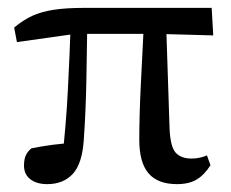

<svg xmlns="http://www.w3.org/2000/svg" viewBox="-20 -457 588 488"><path d="M100 11Q73 11 57 -1.5Q41 -14 41 -36Q41 -53 46 -63Q51 -73 60 -80Q84 -85 114 -89Q144 -93 172 -94L138 -53Q148 -140 152.5 -228Q157 -316 160 -403H202Q201 -328 199.5 -251Q198 -174 193 -102Q189 -41 165 -15Q141 11 100 11ZM23 -350 16 -387Q39 -406 61.5 -416.5Q84 -427 115.5 -432Q147 -437 196 -437H518L522 -367L377 -371H172ZM430 11Q381 11 357.5 -16.5Q334 -44 334 -102Q334 -163 338 -243.5Q342 -324 346 -403H402L411 -130Q413 -84 426.5 -69Q440 -54 467 -54Q487 -54 506 -62L515 -37Q499 -12 479.5 -0.5Q460 11 430 11Z"/></svg>

Font: Lisu Bosa
Style: Regular
Weight: 400
Designer: David Morse, Annie Olsen, Victor Gaultney, Frank Grießhammer (Latin)
Foundry: SIL International
Version: Version 2.000